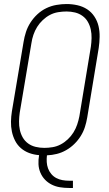

<svg xmlns="http://www.w3.org/2000/svg" viewBox="-20 -763 540 953"><path d="M323 170Q300 170 278 166.5Q256 163 237 153.5Q218 144 203.5 129Q189 114 180.5 94Q172 74 171 52Q170 30 174 7Q148 5 125 -3.5Q102 -12 84 -27.5Q66 -43 55 -64.5Q44 -86 39 -110Q34 -134 34.5 -159.5Q35 -185 39 -210L97 -555Q101 -580 109 -604.5Q117 -629 131.5 -651.5Q146 -674 166 -692.5Q186 -711 210 -722.5Q234 -734 260 -738.5Q286 -743 310 -743Q338 -743 364.5 -737Q391 -731 412.5 -717Q434 -703 448.5 -681Q463 -659 469 -633.5Q475 -608 474.5 -580Q474 -552 470 -525L413 -180Q409 -156 401.5 -132.5Q394 -109 380.5 -87.5Q367 -66 348.5 -48Q330 -30 308 -17.5Q286 -5 262 1Q238 7 213 8Q211 25 212 41.5Q213 58 218.5 73Q224 88 234.5 100.5Q245 113 259 120.5Q273 128 289.5 131Q306 134 323 134H342V170ZM200 -29Q220 -29 241 -32.5Q262 -36 281 -46Q300 -56 316.5 -71.5Q333 -87 344.5 -105.5Q356 -124 363 -144.5Q370 -165 374 -186L431 -531Q434 -552 434.5 -574Q435 -596 430.5 -616.5Q426 -637 416 -654.5Q406 -672 389.5 -684Q373 -696 352.5 -701Q332 -706 310 -706Q290 -706 268.5 -702.5Q247 -699 228 -689Q209 -679 192.5 -663.5Q176 -648 164.5 -629.5Q153 -611 146 -590.5Q139 -570 136 -549L78 -204Q75 -183 74.5 -161Q74 -139 78.5 -118.5Q83 -98 93 -80.5Q103 -63 119.5 -51Q136 -39 157 -34Q178 -29 200 -29Z"/></svg>

Font: Iosevka Term Curly Extralight
Style: Italic
Weight: 200
Italic angle: -9°
Designer: Belleve Invis
Foundry: Belleve Invis
Version: Version 32.3.0